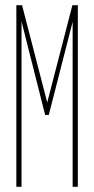

<svg xmlns="http://www.w3.org/2000/svg" viewBox="-20 -720 363 740"><path d="M43 0V-700H65L162 -325L259 -700H280V0H260V-636L168 -277H154L63 -637V0Z"/></svg>

Font: Georama ExtraCondensed Thin
Style: Regular
Weight: 100
Width: 2
Designer: Jean-Baptiste Levee
Foundry: Production Type
Version: Version 1.001